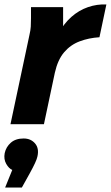

<svg xmlns="http://www.w3.org/2000/svg" viewBox="-41 -557 497 861"><path d="M6 0 91 -400Q96 -421 97 -437.5Q98 -454 98 -476V-525H242V-399L223 -409Q246 -452 279.5 -481.5Q313 -511 353.5 -525Q394 -539 436 -537L405 -390Q357 -387 316 -371.5Q275 -356 246.5 -322.5Q218 -289 205 -231L156 0ZM127 144Q125 155 116 174.5Q107 194 92 221L57 284H-18L14 205Q-1 199 -13 178Q-25 157 -20 130Q-14 102 7.5 83Q29 64 65 64Q97 64 116 86Q135 108 127 144Z"/></svg>

Font: Radio Canada
Style: Italic
Weight: 400
Italic angle: -12°
Designer: Charles Daoud, Etienne Aubert Bonn, Alexandre Saumier Demers, Jacques Le Bailly
Foundry: Radio-Canada
Version: Version 2.104;gftools[0.9.28.dev5+ged2979d]